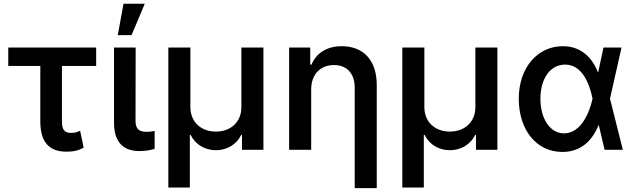

<svg xmlns="http://www.w3.org/2000/svg" viewBox="-20 -799 3388 1024"><path d="M492.9 -545.5H24.1V-447.4H195V-151.3C195 -39.4 244.3 9.9 333.1 9.9C367.9 9.9 394.9 6 426.1 -12.1L407.3 -101.6C394.5 -95.9 380.3 -90.2 360.8 -90.2C335.2 -90.2 310.4 -95.9 310.4 -148.8V-447.4H492.9Z M588.1 -545.5V-143.8C588.4 -34.4 643.1 6.7 724.1 6.7C758.2 6.7 785.2 1.1 804.7 -5.3V-100.9C795.5 -98.7 779.1 -95.9 762.4 -95.9C729 -95.9 702.8 -105.5 702.8 -152.7L703.5 -545.5ZM608 -611.5H681.5L752.1 -779.1H638.8Z M877.8 201H992.5V-79.2H996.8C1022.7 -27 1073.9 2.1 1131.4 2.1C1189.3 2.1 1240.8 -27 1266.3 -79.2H1270.6V0H1384.9V-545.5H1267.4V-227.6C1267.8 -150.9 1213.1 -97.3 1131.4 -97.3C1050.1 -97.3 995.4 -150.2 995.4 -227.6V-545.5H877.8Z M1639.6 -321.7C1639.6 -404.5 1690.7 -452.1 1761 -452.1C1830.6 -452.1 1871.8 -406.6 1871.8 -330.6V204.5H1989.3V-346.9C1989.3 -480.1 1915.5 -552.6 1802.9 -552.6C1721.2 -552.6 1666.5 -514.2 1641.3 -454.5H1634.6V-545.5H1522V0H1639.6Z M2125.7 201H2240.4V-79.2H2244.7C2270.6 -27 2321.7 2.1 2379.3 2.1C2437.1 2.1 2488.6 -27 2514.2 -79.2H2518.5V0H2632.8V-545.5H2515.3V-227.6C2515.6 -150.9 2460.9 -97.3 2379.3 -97.3C2297.9 -97.3 2243.3 -150.2 2243.3 -227.6V-545.5H2125.7Z M2977.6 11.4C3077.1 12.1 3138.8 -48.3 3171.9 -131H3173.7L3204.5 0H3301.8L3233.3 -272.7L3294.7 -545.5H3198.5L3170.5 -414.1H3168.7C3136 -496.8 3075.3 -552.6 2981.5 -552.6C2846.6 -552.6 2746.8 -437.9 2746.8 -272.7C2746.8 -106.5 2840.2 10.3 2977.6 11.4ZM2862.2 -272.7C2862.2 -379.3 2914.4 -454.5 2994 -454.5C3088.4 -454.5 3125.7 -344.5 3139.9 -274.1L3140.3 -272.7L3139.9 -271.3C3125 -201.3 3079.2 -87.7 2988.6 -87.7C2913 -87.7 2862.2 -166.5 2862.2 -272.7Z"/></svg>

Font: Magic Ui Pro Semi Bold
Style: Regular
Weight: 600
Designer: Stefan Endress, Andreas Faust
Version: Version 1.000;FEAKit 1.0